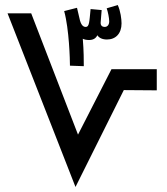

<svg xmlns="http://www.w3.org/2000/svg" viewBox="-20 -743 663 763"><path d="M313 -480C313 -503 313 -540 309 -589C315 -586 323 -584 334 -584C351 -584 361 -591 367 -603C373 -593 386 -586 405 -586C440 -586 463 -610 463 -650C463 -667 459 -699 448 -723L404 -710C409 -696 414 -671 414 -658C414 -646 408 -636 396 -636C388 -636 379 -640 380 -654L384 -703L340 -707C335 -656 335 -636 321 -636C312 -636 304 -641 298 -661L286 -712L235 -699C255 -626 258 -505 258 -482ZM280 0 472 -385 603 -384V-468H423L290 -208L104 -690H10Z"/></svg>

Font: Noto Sans Arabic SemCond Med
Style: Regular
Weight: 500
Width: 4
Designer: Monotype Design Team, Nadine Chahine, Nizar Qandah and Khaled Hosny
Foundry: Monotype Imaging Inc.
Version: Version 2.012